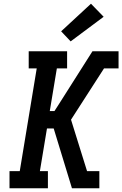

<svg xmlns="http://www.w3.org/2000/svg" viewBox="-20 -1010 656 1030"><path d="M31 0V-92H86L177 -643H134V-735H340V-643H285L247 -414H272L292 -445L476 -735H616V-643H538L361 -368L447 -92H513V0H366L268 -321H232L194 -92H237V0ZM359 -788 308 -842 468 -990 536 -920Z"/></svg>

Font: Iosevka Etoile SmBdObl
Style: Regular
Weight: 600
Italic angle: -9°
Designer: Belleve Invis
Foundry: Belleve Invis
Version: Version 15.5.2; ttfautohint (v1.8.4)